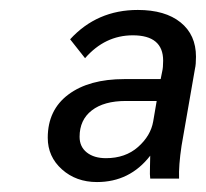

<svg xmlns="http://www.w3.org/2000/svg" viewBox="-20 -727 414 386"><path d="M76 -450Q76 -506 117.5 -537Q159 -568 230 -568H303L306 -583Q308 -591 308 -605Q308 -656 247 -656Q191 -656 151 -610L121 -648Q175 -707 257 -707Q312 -707 343 -682Q374 -657 374 -613Q374 -597 372 -589L345 -434Q339 -394 340 -368H282Q281 -375 281.5 -390.5Q282 -406 282 -414Q241 -361 175 -361Q133 -361 104.5 -386.5Q76 -412 76 -450ZM288 -483 295 -524H233Q189 -524 164.5 -505Q140 -486 140 -452Q140 -432 154.5 -420.5Q169 -409 193 -409Q232 -409 257.5 -431.5Q283 -454 288 -483Z"/></svg>

Font: Sarabun
Style: Italic
Weight: 400
Italic angle: -10°
Designer: Suppakit Chalermlarp | Katatrad Co.,Ltd.
Foundry: Cadson Demak Co.,Ltd.
Version: Version 1.000; ttfautohint (v1.6)